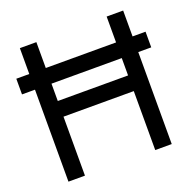

<svg xmlns="http://www.w3.org/2000/svg" viewBox="-127 -847 971 973"><g transform="rotate(-20 358.5 -360.0)"><path d="M80 0V-720H169V-402.5H548V-720H637V0H548V-318H169V0ZM10 -496V-580.5H707V-496Z"/></g></svg>

Font: Manrope ExtraLight Medium
Style: Regular
Weight: 500
Version: Version 4.504